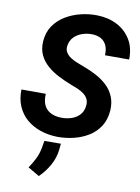

<svg xmlns="http://www.w3.org/2000/svg" viewBox="-103 -789 807 1109"><g transform="rotate(10 300.5 -234.5)"><path d="M402.3 -189.5Q406.7 -215.3 398.2 -233.2Q389.6 -251 372.8 -263.4Q356 -275.9 335.2 -284.7Q314.5 -293.5 293.9 -300.8Q256.3 -315.4 220 -334Q183.6 -352.5 153.8 -378.2Q124 -403.8 107.4 -438.2Q90.8 -472.7 93.8 -519Q97.2 -571.8 123.5 -610.4Q149.9 -648.9 190.7 -673.6Q231.4 -698.2 279.5 -710Q327.6 -721.7 374 -720.7Q440.4 -719.7 492.2 -693.1Q543.9 -666.5 573.5 -617.9Q603 -569.3 601.1 -501.5H459.5Q461.4 -533.7 451.4 -557.4Q441.4 -581.1 419.7 -594.2Q397.9 -607.4 364.3 -607.9Q335.4 -608.4 307.9 -598.9Q280.3 -589.4 260.5 -569.6Q240.7 -549.8 235.8 -518.6Q231.9 -495.6 242.4 -479Q252.9 -462.4 271.2 -450.7Q289.6 -439 310.3 -430.9Q331.1 -422.9 347.7 -416.5Q387.2 -402.3 424.1 -382.8Q460.9 -363.3 489.3 -336.7Q517.6 -310.1 532.7 -274.2Q547.9 -238.3 544.9 -190.9Q540.5 -136.7 515.6 -98.4Q490.7 -60.1 451.2 -35.9Q411.6 -11.7 364.7 -0.5Q317.9 10.7 269.5 10.3Q216.8 9.3 170.4 -6.3Q124 -22 89.4 -51.5Q54.7 -81.1 35.9 -124.3Q17.1 -167.5 18.6 -223.1L161.6 -222.7Q159.7 -192.9 166.3 -170.7Q172.9 -148.4 187.7 -133.3Q202.6 -118.2 224.9 -110.4Q247.1 -102.5 276.9 -102.5Q305.7 -102.5 332.5 -111.3Q359.4 -120.1 378.4 -139.4Q397.5 -158.7 402.3 -189.5ZM297.4 45.9 293.9 81.1Q288.6 130.4 263.9 174.3Q239.3 218.3 204.1 252L137.2 212.9Q157.2 183.6 172.1 153.6Q187 123.5 193.4 88.4L200.7 46.4Z"/></g></svg>

Font: Roboto
Style: Bold Italic
Weight: 700
Italic angle: -12°
Designer: Christian Robertson
Foundry: Google
Version: Version 3.0